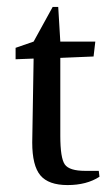

<svg xmlns="http://www.w3.org/2000/svg" viewBox="-20 -519 307 554"><path d="M73 -108 77 -350 25 -348V-381L77 -399L132 -499H148L154 -399H255L250 -356L154 -352V-127Q154 -63 167 -44.5Q180 -26 226 -26H265L267 -9Q230 15 175 15Q120 15 96.5 -13Q73 -41 73 -108Z"/></svg>

Font: Balthazar
Style: Regular
Weight: 400
Designer: Dario Manuel Muhafara
Foundry: Dario Manuel Muhafara
Version: Version 1.000